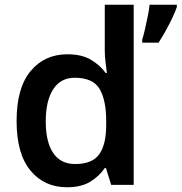

<svg xmlns="http://www.w3.org/2000/svg" viewBox="-20 -780 766 810"><path d="M262 10Q167 10 108.5 -60.5Q50 -131 50 -270Q50 -409 109 -480Q168 -551 264 -551Q325 -551 363.5 -528Q402 -505 426 -472H431Q429 -487 425.5 -515Q422 -543 422 -567V-760H544V0H449L427 -71H422Q399 -37 361 -13.5Q323 10 262 10ZM297 -88Q369 -88 398.5 -129Q428 -170 428 -253V-269Q428 -358 400 -405Q372 -452 295 -452Q236 -452 204.5 -403.5Q173 -355 173 -268Q173 -181 204.5 -134.5Q236 -88 297 -88ZM726 -750Q719 -730 707 -704.5Q695 -679 680 -652Q665 -625 649 -600H580V-613Q586 -632 592 -658.5Q598 -685 603.5 -712Q609 -739 611 -760H726Z"/></svg>

Font: Noto Sans Sundanese SemiBold
Style: Regular
Weight: 600
Version: Version 2.003